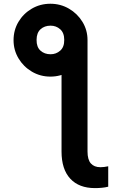

<svg xmlns="http://www.w3.org/2000/svg" viewBox="-20 -780 640 1010"><path d="M303.7 -501.5 440.4 -568.8V17.1Q440.4 60.1 458 79.8Q475.6 99.6 508.3 99.6Q526.9 99.6 549.3 94.7V202.1Q533.7 206.1 515.6 207.8Q497.6 209.5 479.5 209.5Q395.5 209.5 349.6 159.9Q303.7 110.4 303.7 17.1ZM51.3 -568.8Q51.3 -621.6 77.1 -665Q103 -708.5 147.2 -734.4Q191.4 -760.3 245.1 -760.3Q298.3 -760.3 342.8 -734.4Q387.2 -708.5 413.8 -665Q440.4 -621.6 440.4 -568.8Q440.4 -516.6 413.8 -472.9Q387.2 -429.2 342.8 -403.1Q298.3 -377 245.1 -377Q191.9 -377 147.7 -403.1Q103.5 -429.2 77.4 -472.9Q51.3 -516.6 51.3 -568.8ZM246.1 -494.6Q275.4 -494.6 296.9 -513.7Q318.4 -532.7 317.9 -570.3Q317.9 -607.4 296.6 -626.2Q275.4 -645 246.1 -645Q213.9 -645 193.1 -626Q172.4 -606.9 172.4 -570.3Q171.9 -532.7 192.9 -513.7Q213.9 -494.6 246.1 -494.6Z"/></svg>

Font: Inter Cardless Display
Style: Bold
Weight: 700
Designer: Rasmus Andersson
Foundry: rsms
Version: Version 4.001;git-9221beed3